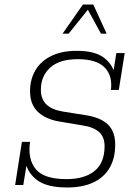

<svg xmlns="http://www.w3.org/2000/svg" viewBox="-20 -819 598 850"><path d="M278 11Q191 11 148 -19Q105 -49 93 -99L99 -97L83 0H47L77 -191H113Q102 -114 138.5 -70Q175 -26 274 -26Q354 -26 398.5 -62Q443 -98 443 -172Q443 -213 418 -235Q393 -257 344 -264L243 -281Q182 -291 147.5 -324Q113 -357 113 -415Q113 -467 136.5 -507.5Q160 -548 206.5 -571Q253 -594 320 -594Q398 -594 438 -565Q478 -536 489 -489H480L495 -584H532L506 -421H471Q479 -484 443 -520.5Q407 -557 325 -557Q243 -557 202 -519.5Q161 -482 161 -422Q161 -380 185.5 -356.5Q210 -333 259 -325L360 -309Q425 -299 457.5 -268Q490 -237 490 -179Q490 -118 465 -75.5Q440 -33 392.5 -11Q345 11 278 11ZM257 -670 347 -799H393L452 -670H427L369 -776L284 -670Z"/></svg>

Font: Rokkitt SemiBold ExtraLight
Style: Italic
Weight: 250
Italic angle: -9°
Version: Version 3.103